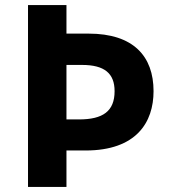

<svg xmlns="http://www.w3.org/2000/svg" viewBox="-20 -734 668 754"><path d="M583 -376C583 -513 504 -602 328 -602H241V-714H90V0H241V-143H316C516 -143 583 -254 583 -376ZM290 -265H241V-479H302C390 -479 430 -446 430 -376C430 -297 384 -265 290 -265Z"/></svg>

Font: Noto Sans Malayalam
Style: Bold
Weight: 700
Designer: Jelle Bosma - Monotype Design Team
Foundry: Monotype Imaging Inc.
Version: Version 2.104